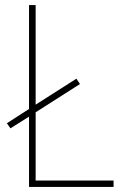

<svg xmlns="http://www.w3.org/2000/svg" viewBox="-20 -734 486 754"><path d="M94 0H426V-25H120V-293L294 -404L280 -425L120 -323V-714H94V-306L7 -250L21 -230L94 -276Z"/></svg>

Font: Noto Sans Georgian SemiCondensed Thin
Style: Regular
Weight: 100
Width: 4
Designer: Monotype Design Team, Akaki Razmadze
Foundry: Google LLC
Version: Version 2.005